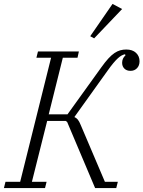

<svg xmlns="http://www.w3.org/2000/svg" viewBox="-35 -961 733 981"><path d="M-7 -32H68L226 -666H151L159 -698H368L361 -666H286L214 -377H310L482 -616Q502 -644 518.5 -662Q535 -680 550 -690Q565 -700 579.5 -704Q594 -708 610 -708Q642 -708 660 -691Q678 -674 678 -648Q678 -626 665 -612.5Q652 -599 632 -599Q612 -599 600.5 -610.5Q589 -622 589 -640Q589 -663 606 -678L604 -684Q595 -682 586.5 -677.5Q578 -673 567.5 -663.5Q557 -654 544 -638.5Q531 -623 514 -599L345 -363Q355 -359 362.5 -350Q370 -341 378 -321L501 -32H567L559 0H451L308 -338L301 -343H206L128 -32H203L195 0H-15ZM426 -776 540 -941 589 -915 446 -765Z"/></svg>

Font: IBM Plex Serif Light
Style: Italic
Weight: 300
Italic angle: -14°
Designer: Mike Abbink, Paul van der Laan, Pieter van Rosmalen
Foundry: Bold Monday
Version: Version 3.001